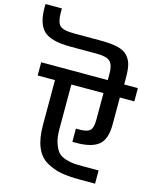

<svg xmlns="http://www.w3.org/2000/svg" viewBox="-217 -1102 962 1178"><g transform="rotate(15 263.5 -513.0)"><path d="M604 -654V-570H512V-399Q512 -306 469 -269.5Q426 -233 333 -232H301V-316H333Q373 -317 390.5 -333Q408 -349 408 -399V-570H204V-285Q204 -234 216 -198.5Q228 -163 244.5 -144.5Q261 -126 292 -116.5Q323 -107 345.5 -105.5Q368 -104 409 -104H502V-20H409Q335 -20 285.5 -29Q236 -38 190.5 -64.5Q145 -91 122.5 -146Q100 -201 100 -285V-570H-10V-654H413V-694Q413 -749 391.5 -771Q370 -793 306 -793H139Q15 -793 -31 -836.5Q-77 -880 -77 -981V-1006H27V-981Q27 -921 47.5 -899Q68 -877 139 -877H306Q374 -877 416.5 -867Q459 -857 481 -832Q503 -807 510 -776Q517 -745 517 -694V-654Z"/></g></svg>

Font: Biryani DemiBold
Style: Regular
Weight: 600
Designer: Dan Reynolds and Mathieu Réguer
Foundry: Dan Reynolds and Mathieu Réguer
Version: Version 1.003;PS 001.003;hotconv 1.0.70;makeotf.lib2.5.58329